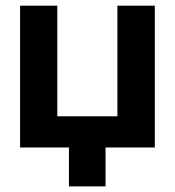

<svg xmlns="http://www.w3.org/2000/svg" viewBox="-20 -520 616 677"><path d="M50.8 -500H182.1V-109.9H394V-500H525.9V0H352.1V137.2H223.1V0H50.8Z"/></svg>

Font: LT Wave Text Bold
Style: Regular
Weight: 700
Designer: Daniel Lyons
Version: Version 2.5 (Glyphs App)